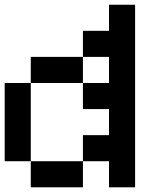

<svg xmlns="http://www.w3.org/2000/svg" viewBox="-20 -798 707 818"><path d="M111.1 -111.1H0V-444.4H111.1ZM444.4 -666.7V-777.8H555.6V0H444.4V-111.1H333.3V-222.2H444.4V-333.3H333.3V-444.4H444.4V-555.6H333.3V-666.7ZM333.3 -444.4H111.1V-555.6H333.3ZM333.3 0H111.1V-111.1H333.3Z"/></svg>

Font: Pixeloid Mono
Style: Regular
Weight: 400
Monospace: yes
Designer: GGBotNet
Foundry: GGBotNet
Version: 0.5